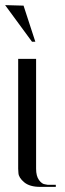

<svg xmlns="http://www.w3.org/2000/svg" viewBox="-20 -730 255 750"><path d="M137 0Q96 0 74.5 -18Q53 -36 52 -54L51 -71V-500H121V-71Q121 -42 132.5 -26.5Q144 -11 156 -10L167 -8H198V0ZM0 -710 72 -708 118 -567H105Z"/></svg>

Font: Italiana
Style: Regular
Weight: 400
Designer: Santiago Orozco
Foundry: Santiago Orozco
Version: Version 001.001